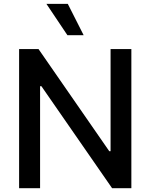

<svg xmlns="http://www.w3.org/2000/svg" viewBox="-20 -984 787 1004"><path d="M666.9 0H566.1L196.4 -533.4H189.6V0H79.9V-727.3H181.5L551.5 -193.2H558.2V-727.3H666.9ZM417.3 -800.1H332.4L222.7 -963.8H334.5Z"/></svg>

Font: Linik Sans Medium
Style: Regular
Weight: 500
Designer: Rasmus Andersson (font), Cristiano Sobral (main changes)
Foundry: rsms
Version: Version 3.018;June 1, 2022;FontCreator 14.0.0.2814 64-bit; t